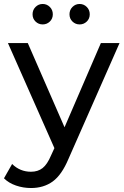

<svg xmlns="http://www.w3.org/2000/svg" viewBox="-36 -747 627 967"><path d="M566 -530 309 53Q275 134 229.5 167Q184 200 120 200Q81 200 44.5 187.5Q8 175 -16 151L25 79Q65 118 120 118Q155 118 178.5 99.5Q202 81 221 36L238 -1L4 -530H104L289 -106L472 -530ZM128 -675Q128 -697 143 -712Q158 -727 179 -727Q200 -727 215 -712Q230 -697 230 -675Q230 -653 215 -638.5Q200 -624 179 -624Q158 -624 143 -638.5Q128 -653 128 -675ZM314 -675Q314 -697 329 -712Q344 -727 365 -727Q386 -727 401 -712Q416 -697 416 -675Q416 -653 401 -638.5Q386 -624 365 -624Q344 -624 329 -638.5Q314 -653 314 -675Z"/></svg>

Font: CMG Sans Medium
Style: Regular
Weight: 500
Designer: Julieta Ulanovsky
Foundry: Julieta Ulanovsky
Version: Version 7.200